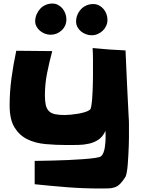

<svg xmlns="http://www.w3.org/2000/svg" viewBox="-20 -950 819 1100"><path d="M718.8 -192.4Q718.8 -181.6 718.8 -161.1Q718.8 -140.6 717.8 -114.7Q716.8 -88.9 715.3 -61Q713.9 -33.2 711.9 -8.3Q710 16.6 706.5 35.6Q703.1 54.7 699.2 62.5Q682.6 88.9 668.5 103Q654.3 117.2 637.7 123Q621.1 128.9 600.1 129.4Q579.1 129.9 550.8 129.9Q457 129.9 364.3 122.6Q271.5 115.2 178.7 105.5V-28.3Q187.5 -28.3 217.3 -28.8Q247.1 -29.3 287.1 -30.3Q327.1 -31.2 372.1 -33.2Q417 -35.2 456.1 -38.1Q495.1 -41 523.4 -44.9Q551.8 -48.8 558.6 -54.7Q567.4 -61.5 572.8 -75.7Q578.1 -89.8 580.6 -105.5Q583 -121.1 584 -136.7Q585 -152.3 585 -162.1Q585 -171.9 585 -180.7Q585 -189.5 584 -200.2Q569.3 -167 544.9 -150.4Q520.5 -133.8 490.2 -127Q460 -120.1 426.8 -119.6Q393.6 -119.1 363.3 -119.1Q299.8 -119.1 240.7 -124.5Q181.6 -129.9 136.2 -152.3Q90.8 -174.8 63 -220.2Q35.2 -265.6 35.2 -345.7Q35.2 -424.8 45.9 -503.4Q56.6 -582 73.2 -659.2L279.3 -657.2Q262.7 -595.7 250 -532.2Q237.3 -468.8 237.3 -404.3Q237.3 -370.1 242.2 -348.6Q247.1 -327.1 259.8 -314Q272.5 -300.8 294.9 -295.9Q317.4 -291 351.6 -291Q365.2 -291 385.3 -293Q405.3 -294.9 426.3 -298.3Q447.3 -301.8 466.3 -307.6Q485.4 -313.5 496.1 -322.3Q500 -325.2 502.9 -341.8Q505.9 -358.4 507.8 -381.3Q509.8 -404.3 510.7 -430.7Q511.7 -457 512.2 -480.5Q512.7 -503.9 512.7 -521Q512.7 -538.1 512.7 -543Q512.7 -576.2 512.7 -608.9Q512.7 -641.6 510.7 -674.8Q558.6 -669.9 605 -666.5Q651.4 -663.1 699.2 -661.1Q703.1 -566.4 707.5 -473.6Q711.9 -380.9 716.8 -286.1Q718.8 -262.7 718.8 -238.8Q718.8 -214.8 718.8 -192.4ZM595.7 -836.9Q595.7 -818.4 588.4 -802.2Q581.1 -786.1 568.4 -773.9Q555.7 -761.7 539.6 -754.9Q523.4 -748 504.9 -748Q488.3 -748 472.7 -753.9Q457 -759.8 444.3 -770Q431.6 -780.3 423.8 -794.9Q416 -809.6 416 -826.2Q416 -846.7 423.3 -864.7Q430.7 -882.8 443.8 -897Q457 -911.1 475.1 -918.9Q493.2 -926.8 514.6 -926.8Q532.2 -926.8 547.4 -918.9Q562.5 -911.1 573.2 -898.4Q584 -885.7 589.8 -869.6Q595.7 -853.5 595.7 -836.9ZM360.4 -838.9Q360.4 -801.8 333.5 -776.4Q306.6 -751 269.5 -751Q253.9 -751 238.3 -756.8Q222.7 -762.7 210 -772.9Q197.3 -783.2 189.5 -797.4Q181.6 -811.5 181.6 -828.1Q181.6 -848.6 189.5 -867.2Q197.3 -885.7 210.4 -899.9Q223.6 -914.1 241.7 -921.9Q259.8 -929.7 280.3 -929.7Q297.9 -929.7 312.5 -921.9Q327.1 -914.1 337.9 -901.4Q348.6 -888.7 354.5 -872.1Q360.4 -855.5 360.4 -838.9Z"/></svg>

Font: Slackey
Style: Regular
Weight: 400
Designer: Squid
Foundry: Font Diner, Inc DBA Sideshow
Version: Version 1.001